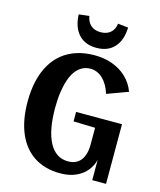

<svg xmlns="http://www.w3.org/2000/svg" viewBox="-134 -1019 934 1124"><g transform="rotate(15 333.0 -457.0)"><path d="M337.9 10Q246.2 10 180.9 -32.1Q115.5 -74.1 81 -154.1Q46.4 -234.1 46.4 -347.2Q46.4 -416.3 59.8 -473.3Q73.1 -530.3 98.7 -574.1Q124.3 -617.9 161.8 -648.2Q199.4 -678.4 248.2 -694.2Q297.1 -710 355.6 -710Q415.8 -710 465.3 -691.7Q514.9 -673.5 551.1 -638.9Q587.3 -604.3 605.5 -555.5L478.5 -508.7Q461 -564.8 427.9 -596.2Q394.8 -627.6 353 -627.6Q326.2 -627.6 303.8 -615.9Q281.5 -604.2 264.2 -581.3Q246.9 -558.5 235.4 -524.8Q223.9 -491.1 217.7 -448.1Q211.5 -405 211.5 -352.8Q211.5 -216.4 251.1 -142.9Q290.8 -69.5 364.6 -69.5Q414.7 -69.5 441.3 -103.1Q467.8 -136.8 467.8 -199.3V-336.8L513.1 -299.1L336.3 -304.1V-361.4H614.6V0H531V-158.9L536.5 -152Q527.4 -76.5 474.4 -33.2Q421.4 10 337.9 10ZM352.9 -754.4Q284.2 -754.4 245.3 -796.9Q206.3 -839.3 203.2 -917.1L265.9 -924Q272 -888.4 294.4 -868.8Q316.7 -849.2 352.9 -849.2Q390.1 -849.2 412.9 -868.8Q435.8 -888.4 439.9 -924L502.6 -917.1Q500.2 -839.3 461.2 -796.9Q422.3 -754.4 352.9 -754.4Z"/></g></svg>

Font: Sutasoma
Style: Regular
Weight: 400
Designer: Izhar Fathurrohim, Akbar Rohmanto, Arusyal Khofiqoini
Foundry: Kiwari Kolektiv
Version: Version 1.102